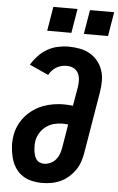

<svg xmlns="http://www.w3.org/2000/svg" viewBox="-62 -993 643 1044"><g transform="rotate(5 259.0 -471.5)"><path d="M209 8Q178 8 149 1Q120 -6 97 -22.5Q74 -39 59 -63.5Q44 -88 37 -116Q30 -144 28 -174Q26 -204 31 -234Q35 -262 47.5 -289.5Q60 -317 79.5 -340Q99 -363 124 -380.5Q149 -398 177 -408.5Q205 -419 233.5 -423.5Q262 -428 290 -428Q302 -428 314.5 -427Q327 -426 339 -425L357 -529Q360 -549 359 -568.5Q358 -588 349.5 -604.5Q341 -621 324 -629.5Q307 -638 287 -638Q273 -638 258.5 -634.5Q244 -631 231 -623.5Q218 -616 207.5 -604.5Q197 -593 190 -580L86 -627Q102 -653 123.5 -676Q145 -699 172 -714.5Q199 -730 228.5 -736.5Q258 -743 287 -743Q318 -743 348 -737.5Q378 -732 403 -718Q428 -704 446.5 -681.5Q465 -659 474.5 -631.5Q484 -604 484 -573Q484 -542 479 -512L423 -177Q419 -152 411 -127.5Q403 -103 388 -81Q373 -59 352.5 -41Q332 -23 308 -12Q284 -1 258.5 3.5Q233 8 209 8ZM210 -97Q227 -97 244.5 -105Q262 -113 274 -127.5Q286 -142 292 -159Q298 -176 301 -194L322 -321Q314 -322 306.5 -322.5Q299 -323 291 -323Q268 -323 245 -317Q222 -311 202 -296.5Q182 -282 169 -260.5Q156 -239 152 -217Q150 -203 150 -190Q150 -177 151.5 -164.5Q153 -152 156.5 -139.5Q160 -127 167 -117Q174 -107 185.5 -102Q197 -97 210 -97ZM364 -819 386 -951H518L496 -819ZM164 -819 186 -951H318L296 -819Z"/></g></svg>

Font: Iosevka SS04 Extrabold
Style: Italic
Weight: 800
Italic angle: -9°
Monospace: yes
Designer: Belleve Invis
Foundry: Belleve Invis
Version: Version 19.0.0; ttfautohint (v1.8.4)